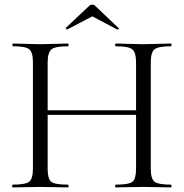

<svg xmlns="http://www.w3.org/2000/svg" viewBox="-20 -814 799 834"><path d="M272 -686Q271 -686 269 -687Q267 -688 266 -690Q265 -692 266 -693L369 -790Q374 -794 381 -794Q388 -794 392 -790L494 -693Q496 -692 495.5 -689.5Q495 -687 492.5 -686Q490 -685 489 -686L381 -743ZM723 -12Q725 -12 725 -6Q725 0 723 0Q709 0 668 -1Q627 -2 603 -2Q577 -2 537 -1Q497 0 483 0Q480 0 480 -6Q480 -12 483 -12Q540 -12 555.5 -24.5Q571 -37 571 -81V-315H187V-81Q187 -37 202.5 -24.5Q218 -12 275 -12Q278 -12 278 -6Q278 0 275 0Q260 0 220 -1Q180 -2 154 -2Q130 -2 89.5 -1Q49 0 35 0Q33 0 33 -6Q33 -12 35 -12Q90 -12 106.5 -24.5Q123 -37 123 -81V-544Q123 -587 107 -600Q91 -613 36 -613Q34 -613 34 -619Q34 -625 36 -625Q51 -625 90.5 -623.5Q130 -622 154 -622Q180 -622 220.5 -623.5Q261 -625 275 -625Q278 -625 278 -619Q278 -613 275 -613Q220 -613 203.5 -599.5Q187 -586 187 -542V-335H571V-542Q571 -586 555 -599.5Q539 -613 483 -613Q480 -613 480 -619Q480 -625 483 -625Q497 -625 537 -623.5Q577 -622 603 -622Q627 -622 668 -623.5Q709 -625 723 -625Q725 -625 725 -619Q725 -613 723 -613Q668 -613 651.5 -600Q635 -587 635 -544V-81Q635 -37 651.5 -24.5Q668 -12 723 -12Z"/></svg>

Font: Cormorant
Style: Regular
Weight: 400
Designer: Christian Thalmann (Catharsis Fonts)
Version: Version 1.000;PS 001.000;hotconv 1.0.70;makeotf.lib2.5.58329